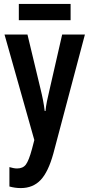

<svg xmlns="http://www.w3.org/2000/svg" viewBox="-20 -719 456 979"><path d="M3 -543H120L187 -264Q194 -236 199.5 -207.5Q205 -179 208 -153H212Q214 -176 219.5 -203Q225 -230 233 -263L297 -543H413L252 64Q226 158 187 199Q148 240 86 240Q71 240 57 238Q43 236 28 232V133Q38 136 48 138Q58 140 67 140Q97 140 112 120Q127 100 143 41L155 -5ZM340 -699V-616H76V-699Z"/></svg>

Font: Noto Sans ExtraCondensed SemiBold
Style: Regular
Weight: 600
Width: 2
Designer: Monotype Design Team
Foundry: Monotype Imaging Inc.
Version: Version 2.013; ttfautohint (v1.8.4.7-5d5b)